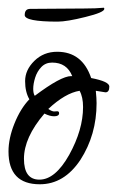

<svg xmlns="http://www.w3.org/2000/svg" viewBox="-20 -477 303 497"><path d="M83 0Q2 0 2 -85Q2 -119 17.5 -157.5Q33 -196 56 -220Q45 -239 45 -267Q45 -296 69 -319.5Q93 -343 128 -343Q193 -343 216 -275Q263 -266 263 -253Q263 -238 253 -238L228 -242Q229 -232 229.5 -224Q230 -216 230 -210Q230 -128 188 -63Q146 0 83 0ZM70 -229Q138 -280 164 -280H167Q153 -315 115 -315Q98 -315 87 -303.5Q76 -292 71 -276Q66 -260 66 -247Q66 -235 70 -229ZM82 -12Q123 -12 159 -76Q195 -141 195 -200Q195 -226 186 -242Q149 -236 105 -195Q115 -188 121 -188.5Q127 -189 128 -189Q133 -189 133 -184Q133 -176 120 -176Q109 -176 95 -183Q42 -121 42 -66Q42 -12 82 -12ZM129 -421Q44 -421 44 -438Q44 -454 58 -454L198 -455Q213 -455 226 -455.5Q239 -456 249 -457Q250 -456 250 -454Q250 -445 201 -433Q153 -421 129 -421Z"/></svg>

Font: Qwigley
Style: Regular
Weight: 400
Designer: Robert E. Leuschke
Foundry: Robert E. Leuschke
Version: Version 1.010; ttfautohint (v1.8.3)